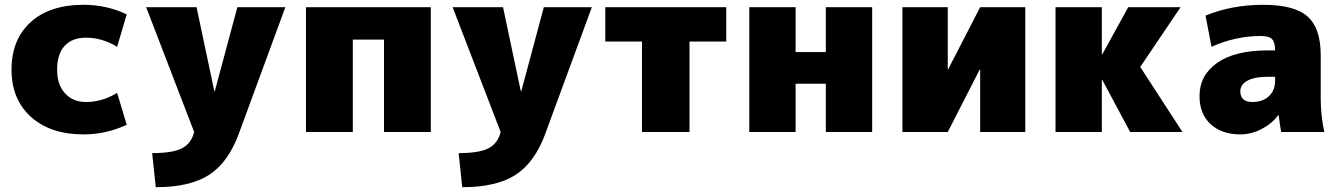

<svg xmlns="http://www.w3.org/2000/svg" viewBox="-20 -550 5591 800"><path d="M468 -163 508 -30Q422 10 328 10Q190 10 109 -63Q28 -136 28 -260Q28 -385 107.5 -457.5Q187 -530 328 -530Q425 -530 508 -490L468 -355Q406 -393 338 -393Q281 -393 249.5 -359Q218 -325 218 -260Q218 -197 251 -161Q284 -125 338 -125Q406 -125 468 -163Z M629 230 614 88Q699 88 738 68Q777 48 789 0L589 -520H799L873 -170H875L969 -520H1169L974 10Q930 128 850.5 179Q771 230 629 230Z M1255 -520H1775V0H1580V-385H1450V0H1255Z M1906 230 1891 88Q1976 88 2015 68Q2054 48 2066 0L1866 -520H2076L2150 -170H2152L2246 -520H2446L2251 10Q2207 128 2127.5 179Q2048 230 1906 230Z M3006 -520V-377H2853V0H2655V-377H2502V-520Z M3295 -201V0H3102V-520H3295V-333H3421V-520H3614V0H3421V-201Z M3930 -260 4064 -520H4252V0H4064V-260H4062L3929 0H3740V-520H3929V-260Z M4573 -324 4681 -520H4899L4731 -271L4907 0H4689L4573 -217H4571V0H4378V-520H4571V-324Z M5263 -340H5293Q5293 -374 5280 -387Q5267 -400 5233 -400Q5128 -400 5028 -355L5003 -485Q5113 -530 5243 -530Q5373 -530 5428 -481.5Q5483 -433 5483 -320V-140Q5483 -68 5498 0H5318Q5312 -34 5308 -70H5306Q5279 -34 5236 -12Q5193 10 5148 10Q5071 10 5024.5 -32.5Q4978 -75 4978 -150Q4978 -236 5051.5 -288Q5125 -340 5263 -340ZM5148 -170Q5148 -125 5198 -125Q5241 -125 5267 -149Q5293 -173 5293 -215V-230H5263Q5206 -230 5177 -213.5Q5148 -197 5148 -170Z"/></svg>

Font: Mplus 1p Black
Style: Regular
Weight: 900
Version: Version 1.061